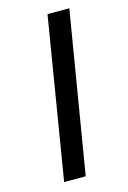

<svg xmlns="http://www.w3.org/2000/svg" viewBox="-110 -760 541 814"><g transform="rotate(-15 160.0 -353.0)"><path d="M279.3 -706.1 162.1 0H67.4L183.6 -706.1Z"/></g></svg>

Font: Inter 16pt Black
Style: Italic
Weight: 900
Italic angle: -9.3988°
Version: Version 4.001;git-66647c0bb